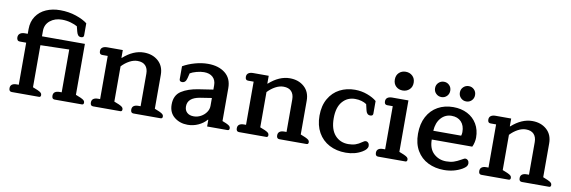

<svg xmlns="http://www.w3.org/2000/svg" viewBox="-53 -1131 4625 1555"><g transform="rotate(10 2260.0 -353.5)"><path d="M47 -28Q47 -68 100 -68H116V-414H63Q51 -414 44.5 -422Q38 -430 38 -444Q38 -465 52.5 -476Q67 -487 91 -487H116V-526Q116 -587 146 -631.5Q176 -676 227.5 -698.5Q279 -721 342 -721Q413 -721 473.5 -700.5Q534 -680 568 -653V-554Q568 -535 545 -535Q530 -535 521.5 -544.5Q513 -554 508 -573L497 -616Q477 -628 442.5 -638Q408 -648 370 -648Q312 -648 272.5 -616Q233 -584 233 -531V-487H586V-68L626 -52Q646 -43 654 -35.5Q662 -28 662 -17Q662 0 647 0H423Q400 0 400 -28Q400 -68 453 -68H469V-420L233 -414V-68L273 -52Q293 -43 301 -35.5Q309 -28 309 -17Q309 0 294 0H70Q47 0 47 -28Z M716 -28Q716 -68 769 -68H785V-423H739Q716 -423 716 -451Q716 -471 730 -481Q744 -491 769 -491H897V-427H900Q983 -501 1070 -501Q1142 -501 1188.5 -459.5Q1235 -418 1235 -346V-68L1274 -52Q1294 -43 1302 -35.5Q1310 -28 1310 -17Q1310 0 1295 0H1071Q1048 0 1048 -28Q1048 -68 1101 -68H1118V-336Q1118 -378 1096 -401.5Q1074 -425 1031 -425Q998 -425 964 -406.5Q930 -388 902 -358V-68L942 -52Q962 -43 970 -35.5Q978 -28 978 -17Q978 0 963 0H739Q716 0 716 -28Z M1363 -126Q1363 -202 1417 -237Q1471 -272 1557 -285L1675 -303V-339Q1675 -381 1649 -405Q1623 -429 1577 -429Q1549 -429 1515.5 -420Q1482 -411 1463 -399L1453 -358Q1448 -338 1438.5 -328.5Q1429 -319 1414 -319Q1403 -319 1397.5 -324.5Q1392 -330 1392 -338V-445Q1435 -470 1490 -485.5Q1545 -501 1597 -501Q1684 -501 1738 -458.5Q1792 -416 1792 -336V-65L1824 -52Q1844 -43 1852 -35.5Q1860 -28 1860 -17Q1860 0 1845 0H1677V-55H1673Q1647 -24 1605.5 -5Q1564 14 1518 14Q1454 14 1408.5 -22.5Q1363 -59 1363 -126ZM1675 -169V-234L1579 -219Q1480 -202 1480 -131Q1480 -99 1500 -80.5Q1520 -62 1555 -62Q1586 -62 1613.5 -77Q1641 -92 1658 -116.5Q1675 -141 1675 -169Z M1916 -28Q1916 -68 1969 -68H1985V-423H1939Q1916 -423 1916 -451Q1916 -471 1930 -481Q1944 -491 1969 -491H2097V-427H2100Q2183 -501 2270 -501Q2342 -501 2388.5 -459.5Q2435 -418 2435 -346V-68L2474 -52Q2494 -43 2502 -35.5Q2510 -28 2510 -17Q2510 0 2495 0H2271Q2248 0 2248 -28Q2248 -68 2301 -68H2318V-336Q2318 -378 2296 -401.5Q2274 -425 2231 -425Q2198 -425 2164 -406.5Q2130 -388 2102 -358V-68L2142 -52Q2162 -43 2170 -35.5Q2178 -28 2178 -17Q2178 0 2163 0H1939Q1916 0 1916 -28Z M2558 -245Q2558 -327 2591.5 -385Q2625 -443 2681 -472Q2737 -501 2805 -501Q2859 -501 2907.5 -483Q2956 -465 2985 -440V-336Q2985 -317 2962 -317Q2933 -317 2925 -355L2914 -402Q2897 -414 2872.5 -421Q2848 -428 2820 -428Q2756 -428 2715.5 -381Q2675 -334 2675 -244Q2675 -153 2717 -105.5Q2759 -58 2827 -58Q2860 -58 2885.5 -66.5Q2911 -75 2937 -94Q2953 -106 2964 -106Q2976 -106 2984.5 -96.5Q2993 -87 2993 -72Q2993 -45 2953 -21Q2895 14 2818 14Q2742 14 2683 -17Q2624 -48 2591 -106.5Q2558 -165 2558 -245Z M3108 -639Q3108 -674 3130 -695Q3152 -716 3185 -716Q3218 -716 3240.5 -695Q3263 -674 3263 -639Q3263 -604 3240.5 -583Q3218 -562 3185 -562Q3152 -562 3130 -583Q3108 -604 3108 -639ZM3060 -28Q3060 -68 3113 -68H3129V-423H3083Q3060 -423 3060 -451Q3060 -471 3074 -481Q3088 -491 3113 -491H3246V-68L3286 -52Q3306 -43 3314 -35.5Q3322 -28 3322 -17Q3322 0 3307 0H3083Q3060 0 3060 -28Z M3441 -627Q3441 -654 3459.5 -672Q3478 -690 3504 -690Q3530 -690 3548 -672Q3566 -654 3566 -627Q3566 -600 3548 -582Q3530 -564 3504 -564Q3478 -564 3459.5 -582Q3441 -600 3441 -627ZM3645 -627Q3645 -654 3663.5 -672Q3682 -690 3708 -690Q3734 -690 3752 -672Q3770 -654 3770 -627Q3770 -600 3752 -582Q3734 -564 3708 -564Q3682 -564 3663.5 -582Q3645 -600 3645 -627ZM3369 -239Q3369 -321 3400.5 -380Q3432 -439 3487.5 -470Q3543 -501 3614 -501Q3680 -501 3730.5 -475Q3781 -449 3809.5 -401Q3838 -353 3838 -289Q3838 -271 3833 -249Q3828 -227 3820 -212H3487Q3487 -136 3529.5 -97Q3572 -58 3632 -58Q3667 -58 3693.5 -66.5Q3720 -75 3753 -94Q3757 -96 3766.5 -101.5Q3776 -107 3782 -107Q3795 -107 3804 -97Q3813 -87 3813 -72Q3813 -58 3804 -47Q3795 -36 3775 -24Q3709 14 3626 14Q3553 14 3494.5 -15Q3436 -44 3402.5 -101Q3369 -158 3369 -239ZM3716 -284Q3721 -297 3721 -314Q3721 -368 3692 -398.5Q3663 -429 3613 -429Q3561 -429 3526 -390Q3491 -351 3487 -284Z M3910 -28Q3910 -68 3963 -68H3979V-423H3933Q3910 -423 3910 -451Q3910 -471 3924 -481Q3938 -491 3963 -491H4091V-427H4094Q4177 -501 4264 -501Q4336 -501 4382.5 -459.5Q4429 -418 4429 -346V-68L4468 -52Q4488 -43 4496 -35.5Q4504 -28 4504 -17Q4504 0 4489 0H4265Q4242 0 4242 -28Q4242 -68 4295 -68H4312V-336Q4312 -378 4290 -401.5Q4268 -425 4225 -425Q4192 -425 4158 -406.5Q4124 -388 4096 -358V-68L4136 -52Q4156 -43 4164 -35.5Q4172 -28 4172 -17Q4172 0 4157 0H3933Q3910 0 3910 -28Z"/></g></svg>

Font: MaitreeSemiBold
Style: Regular
Weight: 600
Designer: CadsonDemak Team
Foundry: CadsonDemak
Version: Version 1.000